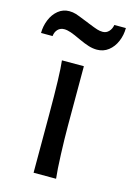

<svg xmlns="http://www.w3.org/2000/svg" viewBox="-110 -767 568 825"><g transform="rotate(15 173.5 -355.0)"><path d="M214.8 -231.9Q214.8 -178.2 217.5 -107.2Q220.2 -36.1 224.6 0H124.5V-258.8Q124.5 -439 117.2 -498H214.8ZM93.8 -710.4Q109.4 -710.4 123.3 -706.1Q137.2 -701.7 162.1 -691.4L178.2 -685.1L189.9 -680.2Q216.8 -669.4 229.2 -665.5Q241.7 -661.6 253.9 -661.6Q270.5 -661.6 281.5 -673.6Q292.5 -685.5 295.4 -703.1H346.7Q346.7 -671.4 334.7 -643.3Q322.8 -615.2 300.8 -598.1Q278.8 -581.1 250 -581.1Q231.9 -581.1 212.9 -586.9Q193.8 -592.8 168.5 -604.5Q138.7 -618.7 122.1 -624.3Q105.5 -629.9 92.8 -629.9Q75.2 -629.9 64.2 -618.4Q53.2 -606.9 51.3 -588.4H0Q0 -618.7 11.5 -647Q22.9 -675.3 44.4 -692.9Q65.9 -710.4 93.8 -710.4Z"/></g></svg>

Font: Lesson One
Style: Regular
Weight: 400
Designer: But Ko, Victor Gaultney, Annie Olsen, Julie Remington, Don Collingsworth, Eric Hays, Becca Hirsbrunner
Version: Version 1.100